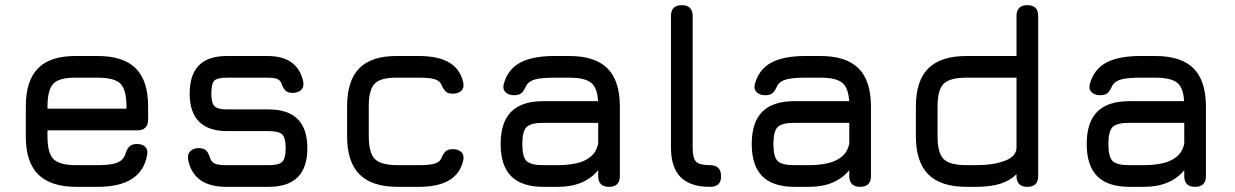

<svg xmlns="http://www.w3.org/2000/svg" viewBox="-20 -724 4787 744"><path d="M164 -219V-195Q164 -130.5 187.5 -107.2Q211 -84 276 -84H358Q409 -84 433.5 -93.5Q458 -103 466 -127Q471.5 -146 481.2 -156Q491 -166 511 -166Q532 -166 543 -155Q554 -144 550 -123Q539 -61 491 -30.5Q443 0 358 0H276Q176.5 0 128.2 -48Q80 -96 80 -195V-311Q80 -412.5 128.2 -460.2Q176.5 -508 276 -507H358Q458 -507 506 -459.2Q554 -411.5 554 -311V-261Q554 -219 512 -219ZM276 -423Q211 -424 187.5 -400.5Q164 -377 164 -311V-303H470V-311Q470 -376.5 446.8 -399.8Q423.5 -423 358 -423Z M857 0Q793.5 0 756.5 -26.2Q719.5 -52.5 709 -105Q705.5 -126 717.2 -138Q729 -150 750 -150Q770.5 -150 779.8 -139.8Q789 -129.5 795 -109Q801 -94 815.2 -89Q829.5 -84 857 -84H1021Q1060 -84 1073.5 -96.8Q1087 -109.5 1087 -150Q1087 -190 1073.5 -203Q1060 -216 1021 -216H860Q788 -216 751.5 -252.5Q715 -289 715 -361Q715 -434.5 750.8 -470.8Q786.5 -507 860 -507H1016Q1133.5 -507 1155 -408Q1159 -387 1147 -375.5Q1135 -364 1114 -364Q1094.5 -364 1085 -374.2Q1075.5 -384.5 1070 -403Q1064 -415 1051.8 -419Q1039.5 -423 1016 -423H860Q822 -423 810.5 -411.5Q799 -400 799 -361Q799 -325 811.2 -312.5Q823.5 -300 860 -300H1021Q1096 -300 1133.5 -262.5Q1171 -225 1171 -150Q1171 -74.5 1133.5 -37.2Q1096 0 1021 0Z M1521 0Q1421.5 0 1373.2 -48.2Q1325 -96.5 1325 -196V-312Q1325 -412 1372.8 -460Q1420.5 -508 1521 -507H1603Q1677.5 -507 1720.2 -482Q1763 -457 1775 -405Q1779.5 -384 1767.8 -372.5Q1756 -361 1734 -361Q1714.5 -361 1705.5 -371Q1696.5 -381 1689 -399Q1681.5 -412.5 1661.5 -417.8Q1641.5 -423 1603 -423H1521Q1456.5 -424 1432.8 -400.8Q1409 -377.5 1409 -312V-196Q1409 -131 1432.8 -107.5Q1456.5 -84 1521 -84H1603Q1641.5 -84 1661.5 -89.2Q1681.5 -94.5 1689 -108Q1696.5 -127 1705.8 -136.5Q1715 -146 1735 -146Q1756 -146 1767.8 -134.5Q1779.5 -123 1775 -102Q1763 -50.5 1720.2 -25.2Q1677.5 0 1603 0Z M2086 0Q2002 0 1961 -41Q1920 -82 1920 -166Q1920 -250 1960.8 -291Q2001.5 -332 2086 -332H2297.5Q2294.5 -384.5 2270 -403.8Q2245.5 -423 2186 -423H2128Q2078 -423 2053.5 -416.2Q2029 -409.5 2019 -392Q2010 -371 2000.5 -363Q1991 -355 1972 -355Q1951 -355 1939 -366.8Q1927 -378.5 1932 -398Q1947 -454.5 1994.8 -480.8Q2042.5 -507 2128 -507H2186Q2286 -507 2334 -459Q2382 -411 2382 -311V-42Q2382 0 2340 0Q2298 0 2298 -42V-64.5Q2244.5 0 2142 0ZM2086 -84H2142Q2179 -84 2211.5 -90.8Q2244 -97.5 2267.2 -115.5Q2290.5 -133.5 2298 -167V-248H2086Q2036.5 -248 2020.2 -231.5Q2004 -215 2004 -166Q2004 -116.5 2020.2 -100.2Q2036.5 -84 2086 -84Z M2731 0Q2654.5 0 2617.2 -37.8Q2580 -75.5 2580 -152V-662Q2580 -704 2622 -704Q2664 -704 2664 -662V-152Q2664 -111.5 2677.2 -97.8Q2690.5 -84 2731 -84Q2774 -84 2774 -42Q2775.5 0 2731 0Z M3059 0Q2975 0 2934 -41Q2893 -82 2893 -166Q2893 -250 2933.8 -291Q2974.5 -332 3059 -332H3270.5Q3267.5 -384.5 3243 -403.8Q3218.5 -423 3159 -423H3101Q3051 -423 3026.5 -416.2Q3002 -409.5 2992 -392Q2983 -371 2973.5 -363Q2964 -355 2945 -355Q2924 -355 2912 -366.8Q2900 -378.5 2905 -398Q2920 -454.5 2967.8 -480.8Q3015.5 -507 3101 -507H3159Q3259 -507 3307 -459Q3355 -411 3355 -311V-42Q3355 0 3313 0Q3271 0 3271 -42V-64.5Q3217.5 0 3115 0ZM3059 -84H3115Q3152 -84 3184.5 -90.8Q3217 -97.5 3240.2 -115.5Q3263.5 -133.5 3271 -167V-248H3059Q3009.5 -248 2993.2 -231.5Q2977 -215 2977 -166Q2977 -116.5 2993.2 -100.2Q3009.5 -84 3059 -84Z M3725 0Q3625.5 0 3577.2 -48.2Q3529 -96.5 3529 -196V-311Q3529 -411 3577.2 -459Q3625.5 -507 3725 -507H3919V-662Q3919 -704 3961 -704Q4003 -704 4003 -662V-42Q4003 0 3961 0Q3919 0 3919 -42V-49Q3895.5 -25 3857.5 -12.5Q3819.5 0 3763 0ZM3725 -84H3763Q3829 -84 3874 -101Q3919 -118 3919 -153V-423H3725Q3660 -423 3636.5 -399.2Q3613 -375.5 3613 -311V-196Q3613 -131 3636.8 -107.5Q3660.5 -84 3725 -84Z M4357 0Q4273 0 4232 -41Q4191 -82 4191 -166Q4191 -250 4231.8 -291Q4272.5 -332 4357 -332H4568.5Q4565.5 -384.5 4541 -403.8Q4516.5 -423 4457 -423H4399Q4349 -423 4324.5 -416.2Q4300 -409.5 4290 -392Q4281 -371 4271.5 -363Q4262 -355 4243 -355Q4222 -355 4210 -366.8Q4198 -378.5 4203 -398Q4218 -454.5 4265.8 -480.8Q4313.5 -507 4399 -507H4457Q4557 -507 4605 -459Q4653 -411 4653 -311V-42Q4653 0 4611 0Q4569 0 4569 -42V-64.5Q4515.5 0 4413 0ZM4357 -84H4413Q4450 -84 4482.5 -90.8Q4515 -97.5 4538.2 -115.5Q4561.5 -133.5 4569 -167V-248H4357Q4307.5 -248 4291.2 -231.5Q4275 -215 4275 -166Q4275 -116.5 4291.2 -100.2Q4307.5 -84 4357 -84Z"/></svg>

Font: Jura Light
Style: Bold
Weight: 700
Version: Version 5.104